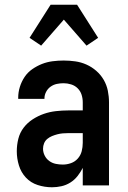

<svg xmlns="http://www.w3.org/2000/svg" viewBox="-20 -784 540 812"><path d="M200 8Q169 8 139.5 -1.5Q110 -11 89.5 -33Q69 -55 60 -84.5Q51 -114 51 -144Q51 -171 57.5 -197Q64 -223 80 -244Q96 -265 118.5 -279.5Q141 -294 165.5 -302.5Q190 -311 216.5 -314Q243 -317 269 -317H330V-351Q330 -368 325 -383.5Q320 -399 308.5 -410.5Q297 -422 281 -427Q265 -432 249 -432Q234 -432 220 -429Q206 -426 194 -417.5Q182 -409 175 -395.5Q168 -382 168 -368V-366H57V-371Q57 -394 64 -416.5Q71 -439 84 -458.5Q97 -478 116.5 -491.5Q136 -505 157.5 -513.5Q179 -522 202.5 -525Q226 -528 249 -528Q274 -528 298.5 -524.5Q323 -521 345.5 -511Q368 -501 387 -484.5Q406 -468 418.5 -446.5Q431 -425 436 -400.5Q441 -376 441 -351V0H330V-74Q321 -56 308 -39.5Q295 -23 277.5 -12Q260 -1 240 3.5Q220 8 200 8ZM246 -88Q263 -88 280 -94Q297 -100 309 -113.5Q321 -127 325.5 -144.5Q330 -162 330 -180V-221H269Q257 -221 245.5 -220Q234 -219 222.5 -216Q211 -213 200 -208.5Q189 -204 180 -196.5Q171 -189 166.5 -178Q162 -167 162 -155Q162 -140 169 -126Q176 -112 188.5 -103Q201 -94 216 -91Q231 -88 246 -88ZM154 -591 105 -624 194 -764H306L395 -624L346 -591L250 -701Z"/></svg>

Font: Iosevka Custom
Style: Bold
Weight: 700
Monospace: yes
Designer: Belleve Invis
Foundry: Belleve Invis
Version: Version 30.3.3; ttfautohint (v1.8.3)